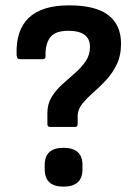

<svg xmlns="http://www.w3.org/2000/svg" viewBox="-20 -686 508 717"><path d="M166 -212Q157 -212 157 -223V-264Q157 -298 173 -324Q189 -350 213 -371.5Q237 -393 260.5 -413.5Q284 -434 300 -457.5Q316 -481 316 -511Q316 -571 235 -571Q186 -571 167.5 -546.5Q149 -522 150 -478Q151 -465 140 -465H54Q43 -465 42 -480Q35 -666 238 -666Q337 -666 384.5 -629.5Q432 -593 432 -523Q432 -478 415.5 -444.5Q399 -411 375 -385.5Q351 -360 327 -339Q303 -318 287 -298Q271 -278 270 -255V-223Q270 -212 260 -212ZM217 11Q147 11 147 -54V-70Q147 -134 217 -134Q288 -134 288 -70V-54Q288 11 217 11Z"/></svg>

Font: Sofia Sans Semi Condensed
Style: Bold
Weight: 700
Designer: Botio Nikoltchev, Ani Petrova
Foundry: lettersoup
Version: Version 4.100; ttfautohint (v1.8.4.7-5d5b)